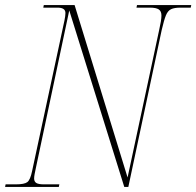

<svg xmlns="http://www.w3.org/2000/svg" viewBox="-32 -734 771 754"><path d="M-12 0 -10 -10H30Q64 -10 75.5 -19Q87 -28 94 -62L221 -653Q225 -672 225 -683Q225 -704 194 -704H138L140 -714H261L469 -37L593 -616Q602 -655 602 -673Q602 -690 591.5 -697Q581 -704 557 -704H504L506 -714H719L717 -704H676Q653 -704 640 -698Q627 -692 619.5 -673.5Q612 -655 603 -616L472 0H456L240 -693L109 -75Q106 -61 104 -50.5Q102 -40 102 -33Q102 -21 110.5 -15.5Q119 -10 141 -10H201L199 0Z"/></svg>

Font: Noto Serif Display SemiCondensed Thin
Style: Italic
Weight: 100
Width: 4
Italic angle: -12°
Designer: Monotype Design Team
Foundry: Monotype Imaging Inc.
Version: Version 2.009